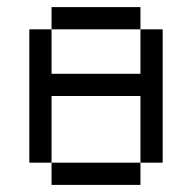

<svg xmlns="http://www.w3.org/2000/svg" viewBox="-20 -520 540 540"><path d="M375 -437.5H125V-500H375ZM62.5 -437.5H125V-312.5H375V-437.5H437.5V-62.5H375V-250H125V-62.5H62.5ZM125 -62.5H375V0H125Z"/></svg>

Font: 寒蝉点阵体 16px
Style: Regular
Weight: 400
Designer: Designed by Warren2060
Foundry: ChillType
Version: Version 1.000